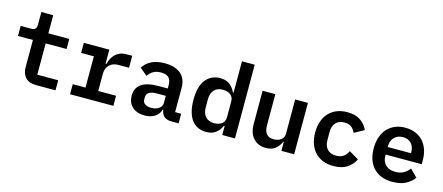

<svg xmlns="http://www.w3.org/2000/svg" viewBox="-50 -1295 4301 1862"><g transform="rotate(15 2100.0 -364.0)"><path d="M335 0Q261 0 226 -39Q191 -78 191 -140V-415H41V-516H143Q174 -516 187 -528.5Q200 -541 200 -573V-698H319V-516H529V-415H319V-101H529V0Z M675 -101H803V-415H675V-516H931V-375H939Q946 -402 958.5 -427.5Q971 -453 990.5 -472.5Q1010 -492 1038 -504Q1066 -516 1105 -516H1161V-396H1055Q997 -396 964 -362Q931 -328 931 -275V-101H1110V0H675Z M1690 0Q1643 0 1617.5 -23.5Q1592 -47 1587 -89H1582Q1568 -41 1527 -14.5Q1486 12 1426 12Q1348 12 1302 -29Q1256 -70 1256 -143Q1256 -299 1485 -299H1576V-333Q1576 -382 1552 -407Q1528 -432 1474 -432Q1425 -432 1395 -413Q1365 -394 1344 -364L1271 -426Q1295 -469 1348.5 -498.5Q1402 -528 1487 -528Q1589 -528 1646.5 -480.5Q1704 -433 1704 -339V-96H1765V0ZM1469 -76Q1515 -76 1545.5 -97.5Q1576 -119 1576 -156V-225H1488Q1383 -225 1383 -159V-139Q1383 -108 1406 -92Q1429 -76 1469 -76Z M2203 -91H2196Q2175 -44 2138.5 -16Q2102 12 2042 12Q1998 12 1961.5 -4.5Q1925 -21 1899 -54.5Q1873 -88 1859 -139Q1845 -190 1845 -258Q1845 -394 1899 -461Q1953 -528 2042 -528Q2102 -528 2138.5 -500Q2175 -472 2196 -425H2203V-740H2331V0H2203ZM2096 -90Q2118 -90 2137.5 -95.5Q2157 -101 2171.5 -111.5Q2186 -122 2194.5 -138.5Q2203 -155 2203 -177V-339Q2203 -361 2194.5 -377.5Q2186 -394 2171.5 -404.5Q2157 -415 2137.5 -420.5Q2118 -426 2096 -426Q2040 -426 2009.5 -392Q1979 -358 1979 -299V-217Q1979 -158 2009.5 -124Q2040 -90 2096 -90Z M2797 -91H2792Q2775 -49 2739.5 -18.5Q2704 12 2641 12Q2565 12 2517.5 -38.5Q2470 -89 2470 -183V-516H2598V-201Q2598 -89 2695 -89Q2714 -89 2732.5 -94Q2751 -99 2765.5 -109.5Q2780 -120 2788.5 -135Q2797 -150 2797 -171V-516H2925V0H2797Z M3320 12Q3261 12 3214 -7Q3167 -26 3134.5 -61Q3102 -96 3084.5 -146Q3067 -196 3067 -258Q3067 -320 3084.5 -370Q3102 -420 3134.5 -455Q3167 -490 3213.5 -509Q3260 -528 3319 -528Q3401 -528 3451 -494Q3501 -460 3527 -404L3428 -350Q3414 -383 3388.5 -403.5Q3363 -424 3319 -424Q3262 -424 3231.5 -391Q3201 -358 3201 -301V-215Q3201 -159 3231.5 -125.5Q3262 -92 3321 -92Q3367 -92 3394.5 -113Q3422 -134 3439 -169L3535 -112Q3509 -57 3456.5 -22.5Q3404 12 3320 12Z M3912 12Q3850 12 3802 -7Q3754 -26 3721.5 -61Q3689 -96 3672 -145.5Q3655 -195 3655 -257Q3655 -320 3672.5 -370Q3690 -420 3722 -455Q3754 -490 3799.5 -509Q3845 -528 3902 -528Q3958 -528 4003 -509.5Q4048 -491 4079.5 -457Q4111 -423 4128 -375Q4145 -327 4145 -269V-227H3783V-214Q3783 -158 3818 -123.5Q3853 -89 3916 -89Q3964 -89 3998.5 -108.5Q4033 -128 4056 -160L4129 -87Q4101 -46 4047.5 -17Q3994 12 3912 12ZM3903 -434Q3849 -434 3816 -400Q3783 -366 3783 -310V-303H4017V-312Q4017 -368 3986.5 -401Q3956 -434 3903 -434Z"/></g></svg>

Font: IBM Plex Mono SemiBold
Style: Regular
Weight: 600
Monospace: yes
Designer: Mike Abbink, Paul van der Laan, Pieter van Rosmalen
Foundry: Bold Monday
Version: Version 2.3